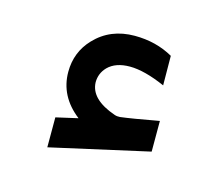

<svg xmlns="http://www.w3.org/2000/svg" viewBox="-54 -1234 455 402"><g transform="rotate(15 173.5 -1032.5)"><path d="M124.5 -971.7 77.1 -960.9V-896L290.5 -943.8V-1010.3C251.1 -1003.1 223.5 -998.5 207.5 -996.6C203.3 -996.3 199.4 -996.7 195.8 -998C159 -1010.7 140.3 -1029.3 139.6 -1053.7C139.6 -1066.7 144.2 -1078 153.3 -1087.4C164.4 -1098.5 180.2 -1104 200.7 -1104C221.8 -1104 247.6 -1097.3 277.8 -1084L277.3 -1147.9C252.6 -1161.9 224.8 -1168.9 193.8 -1168.9C158.7 -1168.9 129.9 -1157.1 107.4 -1133.3C88.2 -1113.1 78.6 -1088.7 78.6 -1060.1C78.6 -1024.9 93.9 -995.4 124.5 -971.7Z"/></g></svg>

Font: Dirooz FD
Style: FD
Weight: 400
Foundry: DejaVu fonts team - Redesigned by Saber Rastikerdar
Version: Version 0.2.1